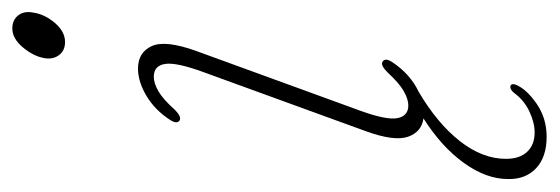

<svg xmlns="http://www.w3.org/2000/svg" viewBox="-323 -373 886 304"><g transform="rotate(-90 120.0 -221.0)"><path d="M205.5 -561Q192 -561 184.8 -570.5Q177.5 -580 180 -594Q183 -611 197 -627.8Q211 -644.5 227 -644.5Q240.5 -644.5 247.8 -635Q255 -625.5 252 -611Q249.5 -593.5 235.8 -577.2Q222 -561 205.5 -561ZM96.5 -93Q81.5 -51.5 85 -34.5Q88.5 -17.5 105 -17.5Q115 -17.5 127.8 -24.8Q140.5 -32 157.5 -50.5Q168.5 -61.5 174 -58.5Q181 -54.5 174 -43.5Q155 -14.5 126.5 -1Q76.5 28.5 48.5 64.2Q20.5 100 20.5 137Q20.5 159 31.8 170.8Q43 182.5 62 182.5Q78 182.5 95.5 174.2Q113 166 124.5 150.5Q129.5 144 134.5 144Q140.5 144.5 138 152.5Q131 169.5 108 185.5Q85 201.5 55.5 201.5Q23.5 201.5 5.8 185Q-12 168.5 -11.5 140.5Q-11.5 106 13.8 70.8Q39 35.5 84.5 6.5Q63 3.5 55.5 -18Q48 -39.5 64 -84L157.5 -341Q173.5 -384.5 170.8 -402.5Q168 -420.5 150.5 -420.5Q140 -420.5 127.2 -413Q114.5 -405.5 98 -387Q87.5 -376.5 81.5 -379.5Q75 -383.5 82 -394.5Q97.5 -418.5 120 -432Q142.5 -445.5 163.5 -445.5Q189 -445.5 199 -423.8Q209 -402 191 -352.5Z"/></g></svg>

Font: Fraunces 72pt Soft Thin
Style: Italic
Weight: 100
Italic angle: -16°
Version: Version 1.000;[0bf87f6ff]